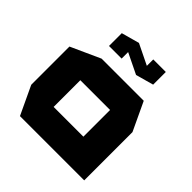

<svg xmlns="http://www.w3.org/2000/svg" viewBox="-188 -864 1012 1012"><g transform="rotate(45 317.5 -358.0)"><path d="M200.6 -358.7V-518.5H513.6L588.4 -359.7V-358.7ZM109.4 0 34.6 -158.8V-159.8H422.4V0ZM34.6 -159.8V-443.7L199.6 -518.5H200.6V-159.8ZM422.4 0V-358.7H588.4V0ZM179.8 -593.3V-687.6L273.9 -676.2V-593.3ZM395 -620.9V-708.1H488.5V-614.7ZM388.4 -586.2 179.8 -687.6V-688.6L279.4 -716.1H280.4L488.5 -614.7V-613.7L389.4 -586.2Z"/></g></svg>

Font: Foldit Thin
Style: Regular
Weight: 100
Designer: Sophia Tai
Foundry: Sophia Tai
Version: Version 1.003